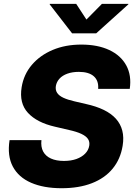

<svg xmlns="http://www.w3.org/2000/svg" viewBox="-20 -970 703 1000"><path d="M300.8 10.3Q207.5 10.3 142.1 -18.1Q76.7 -46.4 46.9 -102.3Q17.1 -158.2 29.8 -240.2H195.8Q191.9 -205.1 204.8 -180.9Q217.8 -156.7 245.4 -144.3Q272.9 -131.8 313 -131.8Q349.6 -131.8 377.7 -141.8Q405.8 -151.9 423.3 -169.7Q440.9 -187.5 444.8 -210.9Q448.2 -231.4 438.2 -246.3Q428.2 -261.2 403.8 -272.7Q379.4 -284.2 339.4 -293L266.1 -310.1Q172.4 -331.5 125.7 -382.1Q79.1 -432.6 92.8 -516.1Q103.5 -582.5 146 -632.3Q188.5 -682.1 254.6 -710Q320.8 -737.8 403.3 -737.8Q488.8 -737.8 549.1 -709.5Q609.4 -681.2 637.7 -629.2Q666 -577.1 655.8 -507.3H491.2Q494.6 -549.3 468.8 -572.5Q442.9 -595.7 390.6 -595.7Q356.9 -595.7 331.1 -586.4Q305.2 -577.1 290 -560.5Q274.9 -543.9 271 -522.5Q267.6 -501.5 277.6 -486.3Q287.6 -471.2 310.3 -460.7Q333 -450.2 367.2 -442.4L428.2 -428.2Q481.4 -416.5 520.5 -397.5Q559.6 -378.4 583.7 -351.6Q607.9 -324.7 616.9 -289.6Q626 -254.4 618.7 -210.4Q607.4 -141.1 566.7 -91.6Q525.9 -42 458.7 -15.9Q391.6 10.3 300.8 10.3ZM377 -949.7 430.2 -868.2 510.7 -949.7H648.9L648.4 -947.3L481 -796.4H355.5L238.8 -947.3L239.3 -949.7Z"/></svg>

Font: Inter 20pt ExtraBold
Style: Italic
Weight: 800
Italic angle: -9.3988°
Version: Version 4.001;git-66647c0bb